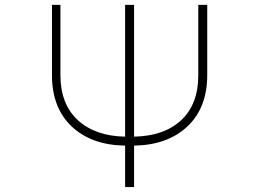

<svg xmlns="http://www.w3.org/2000/svg" viewBox="-20 -752 1040 774"><path d="M520.5 -201.2Q640.6 -203.1 710 -267.1Q779.3 -331.1 779.3 -449.2V-732.4H815.4V-449.2Q815.4 -317.4 735.4 -242.2Q655.3 -167 520.5 -165V2H484.4V-165Q348.6 -167 269 -242.2Q189.5 -317.4 189.5 -449.2V-732.4H223.6V-449.2Q223.6 -332 293.9 -267.6Q364.3 -203.1 484.4 -201.2V-732.4H520.5Z"/></svg>

Font: Gen Shin Gothic Monospace ExtraLight
Style: Regular
Weight: 200
Designer: [Source Han Sans]
Ryoko NISHIZUKA  (kana & ideographs); Paul D. Hunt (Latin, Greek & Cyrillic); Wenlong ZHANG  (bopomofo
Version: Version 1.002.20150607